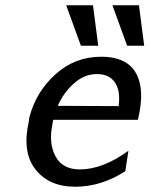

<svg xmlns="http://www.w3.org/2000/svg" viewBox="-20 -701 569 731"><path d="M232 -681H334L354 -527H288ZM408 -681H509L529 -527H464ZM90 -240Q90 -245 92 -255Q117 -351 191 -418Q265 -485 365 -485Q508 -485 517 -351Q520 -307 505 -245H183Q181 -240 179 -224Q165 -155 191.5 -105.5Q218 -56 284 -56Q371 -56 469 -127L457 -49Q365 10 266 10Q167 10 115 -56Q63 -122 90 -240ZM200 -298 432 -297Q439 -357 417 -388Q395 -419 349 -419Q301 -419 261 -383Q221 -347 200 -298Z"/></svg>

Font: Coval
Style: Italic
Weight: 400
Foundry: Context Ltd
Version: Version 001.000